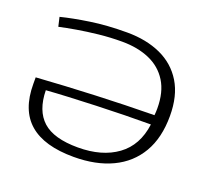

<svg xmlns="http://www.w3.org/2000/svg" viewBox="-123 -861 1107 1022"><g transform="rotate(20 430.5 -350.0)"><path d="M76 -613 64 -665Q131 -682 224.5 -696Q318 -710 431 -710Q540 -710 622.5 -672.5Q705 -635 751 -559.5Q797 -484 797 -370Q797 -246 747.5 -161.5Q698 -77 606.5 -33.5Q515 10 389 10Q222 10 138.5 -62Q55 -134 55 -282Q55 -292 55 -302Q55 -312 55 -319Q218 -330 384.5 -337Q551 -344 718 -346Q719 -355 719.5 -365Q720 -375 720 -385Q720 -477 682.5 -537Q645 -597 578 -626Q511 -655 423 -655Q356 -655 291.5 -648Q227 -641 171.5 -631.5Q116 -622 76 -613ZM717 -293Q650 -293 570 -291.5Q490 -290 408.5 -287Q327 -284 254.5 -280.5Q182 -277 129 -273Q131 -158 193.5 -101.5Q256 -45 393 -45Q529 -45 615 -107.5Q701 -170 717 -293Z"/></g></svg>

Font: Georama Extended Light
Style: Regular
Weight: 300
Width: 7
Designer: Jean-Baptiste Levee
Foundry: Production Type
Version: Version 1.000